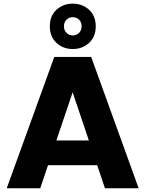

<svg xmlns="http://www.w3.org/2000/svg" viewBox="-20 -1007 777 1027"><path d="M270.3 -702.3H467.8L721.6 0H541.4L335.2 -612.3H401.9L195.3 0H16ZM125.3 -123.5 168.6 -255.6H553.1L596.3 -123.5ZM492.1 -865.9Q492.1 -810.1 456.2 -777.4Q420.3 -744.7 369.1 -744.7Q318.3 -744.7 282.4 -777.4Q246.5 -810.1 246.5 -865.9Q246.5 -922.7 282.4 -955.1Q318.3 -987.5 369.1 -987.5Q420.3 -987.5 456.2 -955.1Q492.1 -922.7 492.1 -865.9ZM416.5 -866.3Q416.5 -888.8 402.8 -902Q389.1 -915.2 369.1 -915.2Q350.1 -915.2 336.1 -902Q322.1 -888.8 322.1 -866.3Q322.1 -844.9 336.1 -831.2Q350.1 -817.5 369.1 -817.5Q389.1 -817.5 402.8 -831.2Q416.5 -844.9 416.5 -866.3Z"/></svg>

Font: Poppins Variable
Style: Regular
Weight: 100
Designer: Jonny Pinhorn
Foundry: Indian Type Foundry
Version: Version 6.000